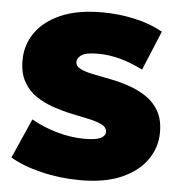

<svg xmlns="http://www.w3.org/2000/svg" viewBox="-52 -766 777 831"><g transform="rotate(5 336.0 -350.0)"><path d="M327 16Q239 16 157 -4Q75 -24 22 -56L98 -228Q148 -199 209.5 -181.5Q271 -164 329 -164Q379 -164 399.5 -174Q420 -184 420 -202Q420 -221 399 -232Q378 -243 343.5 -250.5Q309 -258 268 -266.5Q227 -275 185.5 -289Q144 -303 109.5 -326Q75 -349 54 -386.5Q33 -424 33 -480Q33 -545 69.5 -598.5Q106 -652 178.5 -684Q251 -716 359 -716Q430 -716 499 -701Q568 -686 623 -655L552 -484Q449 -536 357 -536Q305 -536 285.5 -523Q266 -510 266 -492Q266 -474 287 -463.5Q308 -453 342.5 -446Q377 -439 418.5 -431Q460 -423 501 -409Q542 -395 576.5 -372Q611 -349 632 -312Q653 -275 653 -220Q653 -156 616.5 -102.5Q580 -49 508 -16.5Q436 16 327 16Z"/></g></svg>

Font: Montserrat Black
Style: Regular
Weight: 900
Designer: Julieta Ulanovsky
Foundry: Julieta Ulanovsky
Version: Version 9.000; ttfautohint (v1.8.4.7-5d5b)